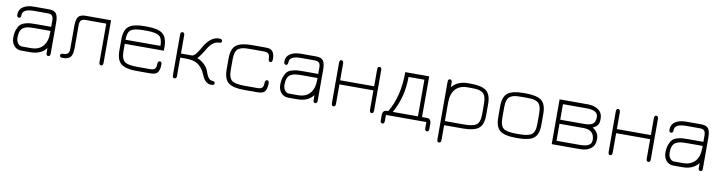

<svg xmlns="http://www.w3.org/2000/svg" viewBox="-25 -1116 7295 1946"><g transform="rotate(10 3623.0 -143.5)"><path d="M268 -290H420V-354Q420 -390 406.5 -404.5Q393 -419 360 -419H219Q102 -419 102 -354Q102 -324 81 -324Q60 -324 60 -354Q60 -406 101.5 -433.5Q143 -461 212 -461H367Q421 -461 441.5 -434Q462 -407 462 -337V-23Q462 7 441 7Q420 7 420 -23V-72Q366 0 255 0H162Q117 0 88.5 -32.5Q60 -65 60 -114Q60 -163 72.5 -197.5Q85 -232 102 -250Q119 -268 150.5 -277.5Q182 -287 205 -288.5Q228 -290 268 -290ZM420 -248H268Q216 -248 191 -244.5Q166 -241 144 -228Q102 -204 102 -124Q102 -88 120 -65Q138 -42 162 -42H255Q334 -42 377 -90Q420 -138 420 -228Z M1006 -461V-24Q1006 7 985 7Q964 7 964 -24V-419H751Q718 -419 704.5 -404.5Q691 -390 691 -354V-124Q691 -50 667.5 -25Q644 0 589 0Q558 0 558 -21Q558 -42 590 -42Q622 -42 635.5 -56.5Q649 -71 649 -106V-337Q649 -407 669.5 -434Q690 -461 744 -461Z M1586 -286V-250H1184V-175Q1184 -87 1226 -63Q1262 -42 1350 -42H1484Q1517 -42 1530.5 -56.5Q1544 -71 1544 -105Q1544 -134 1564 -137Q1580 -138 1585 -119Q1586 -115 1586 -110Q1586 -56 1567.5 -28Q1549 0 1491 0H1350Q1239 0 1190.5 -37Q1142 -74 1142 -175V-286Q1142 -387 1190.5 -424Q1239 -461 1350 -461H1379Q1489 -461 1537.5 -424Q1586 -387 1586 -286ZM1379 -419H1350Q1254 -419 1219 -394.5Q1184 -370 1184 -292H1544Q1544 -370 1509 -394.5Q1474 -419 1379 -419Z M1823 -210H1762V-20Q1762 7 1741 7Q1720 7 1720 -20V-440Q1720 -468 1741 -468Q1762 -468 1762 -440V-252H1873Q1905 -252 1949 -329Q1964 -356 1974 -372.5Q1984 -389 2003.5 -411Q2023 -433 2044 -447Q2078 -469 2115 -469Q2151 -469 2151 -448Q2151 -427 2120 -427Q2090 -427 2062 -405.5Q2034 -384 2015 -353Q1964 -265 1933 -235Q1978 -219 2011 -185Q2044 -151 2054 -116Q2081 -35 2120 -35Q2151 -35 2151 -14Q2151 7 2117 7Q2058 7 2025 -70Q2012 -99 2004.5 -114Q1997 -129 1977.5 -151.5Q1958 -174 1932 -188Q1891 -210 1823 -210Z M2595 0H2454Q2343 0 2294.5 -37Q2246 -74 2246 -175V-286Q2246 -387 2294.5 -424Q2343 -461 2454 -461H2599Q2653 -461 2671.5 -433Q2690 -405 2690 -360Q2690 -324 2669 -324Q2648 -324 2648 -356Q2648 -389 2634.5 -404Q2621 -419 2588 -419H2454Q2402 -419 2377 -415.5Q2352 -412 2330 -399Q2288 -375 2288 -286V-175Q2288 -87 2330 -63Q2366 -42 2454 -42H2588Q2621 -42 2634.5 -56.5Q2648 -71 2648 -105Q2648 -134 2668 -137Q2684 -138 2689 -119Q2690 -115 2690 -110Q2690 -56 2671.5 -28Q2653 0 2595 0Z M3016 -290H3168V-354Q3168 -390 3154.5 -404.5Q3141 -419 3108 -419H2967Q2850 -419 2850 -354Q2850 -324 2829 -324Q2808 -324 2808 -354Q2808 -406 2849.5 -433.5Q2891 -461 2960 -461H3115Q3169 -461 3189.5 -434Q3210 -407 3210 -337V-23Q3210 7 3189 7Q3168 7 3168 -23V-72Q3114 0 3003 0H2910Q2865 0 2836.5 -32.5Q2808 -65 2808 -114Q2808 -163 2820.5 -197.5Q2833 -232 2850 -250Q2867 -268 2898.5 -277.5Q2930 -287 2953 -288.5Q2976 -290 3016 -290ZM3168 -248H3016Q2964 -248 2939 -244.5Q2914 -241 2892 -228Q2850 -204 2850 -124Q2850 -88 2868 -65Q2886 -42 2910 -42H3003Q3082 -42 3125 -90Q3168 -138 3168 -228Z M3398 -223V-23Q3398 7 3377 7Q3356 7 3356 -23V-437Q3356 -468 3375 -468Q3398 -468 3398 -437V-265H3748V-437Q3748 -468 3769 -468Q3790 -468 3790 -437V-23Q3790 7 3769 7Q3748 7 3748 -23V-223Z M3916 0V62Q3916 92 3895 92Q3874 92 3874 62V10Q3874 -42 3920 -42H3933Q4034 -212 4034 -461H4280V-42H4328Q4374 -42 4374 10V62Q4374 92 4353 92Q4332 92 4332 62V0ZM4238 -42V-419H4075Q4075 -210 3979 -42Z M4917 -286V-175Q4917 -74 4868.5 -37Q4820 0 4710 0H4515V152Q4515 182 4492 182Q4473 182 4473 152V-438Q4473 -468 4494 -468Q4515 -468 4515 -438V-389Q4570 -461 4681 -461H4710Q4820 -461 4868.5 -424Q4917 -387 4917 -286ZM4875 -175V-286Q4875 -375 4833 -399Q4811 -412 4786 -415.5Q4761 -419 4710 -419H4681Q4601 -419 4558 -370.5Q4515 -322 4515 -232V-42H4710Q4797 -42 4833 -63Q4875 -87 4875 -175Z M5278 0H5249Q5138 0 5089.5 -37Q5041 -74 5041 -175V-286Q5041 -387 5089.5 -424Q5138 -461 5249 -461H5278Q5388 -461 5436.5 -424Q5485 -387 5485 -286V-175Q5485 -74 5436.5 -37Q5388 0 5278 0ZM5249 -42H5278Q5365 -42 5401 -63Q5443 -87 5443 -175V-286Q5443 -375 5401 -399Q5379 -412 5354 -415.5Q5329 -419 5278 -419H5249Q5197 -419 5172 -415.5Q5147 -412 5125 -399Q5083 -375 5083 -286V-175Q5083 -87 5125 -63Q5161 -42 5249 -42Z M5622 0V-461H5914Q5981 -461 6023.5 -429.5Q6066 -398 6066 -337Q6066 -294 6050 -272.5Q6034 -251 6001 -238Q6066 -200 6066 -130Q6066 -64 6024 -32Q5982 0 5914 0ZM5664 -419V-259H5911Q5971 -259 5998 -278.5Q6025 -298 6025 -350Q6025 -419 5907 -419ZM5664 -217V-42H5907Q6024 -42 6024 -111Q6024 -217 5911 -217Z M6246 -223V-23Q6246 7 6225 7Q6204 7 6204 -23V-437Q6204 -468 6223 -468Q6246 -468 6246 -437V-265H6596V-437Q6596 -468 6617 -468Q6638 -468 6638 -437V-23Q6638 7 6617 7Q6596 7 6596 -23V-223Z M6980 -290H7132V-354Q7132 -390 7118.5 -404.5Q7105 -419 7072 -419H6931Q6814 -419 6814 -354Q6814 -324 6793 -324Q6772 -324 6772 -354Q6772 -406 6813.5 -433.5Q6855 -461 6924 -461H7079Q7133 -461 7153.5 -434Q7174 -407 7174 -337V-23Q7174 7 7153 7Q7132 7 7132 -23V-72Q7078 0 6967 0H6874Q6829 0 6800.5 -32.5Q6772 -65 6772 -114Q6772 -163 6784.5 -197.5Q6797 -232 6814 -250Q6831 -268 6862.5 -277.5Q6894 -287 6917 -288.5Q6940 -290 6980 -290ZM7132 -248H6980Q6928 -248 6903 -244.5Q6878 -241 6856 -228Q6814 -204 6814 -124Q6814 -88 6832 -65Q6850 -42 6874 -42H6967Q7046 -42 7089 -90Q7132 -138 7132 -228Z"/></g></svg>

Font: Jura Light
Style: Regular
Weight: 300
Designer: Daniel Johnson, Alexei Vanyashin
Foundry: Daniel Johnson
Version: Version 5.103